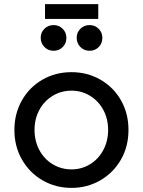

<svg xmlns="http://www.w3.org/2000/svg" viewBox="-20 -902 694 934"><path d="M50 -270Q50 -349 86.5 -413.5Q123 -478 186.5 -514.5Q250 -551 328 -551Q405 -551 468.5 -514.5Q532 -478 568.5 -414Q605 -350 605 -270Q605 -189 568 -125Q531 -61 467.5 -24.5Q404 12 328 12Q251 12 187.5 -24.5Q124 -61 87 -125.5Q50 -190 50 -270ZM328 -78Q377 -78 418 -103Q459 -128 482.5 -172Q506 -216 506 -270Q506 -324 482.5 -367.5Q459 -411 418 -436Q377 -461 328 -461Q278 -461 236.5 -436Q195 -411 171.5 -367.5Q148 -324 148 -270Q148 -216 171.5 -172Q195 -128 236.5 -103Q278 -78 328 -78ZM178 -718Q178 -744 196 -762Q214 -780 241 -780Q267 -780 285 -762Q303 -744 303 -718Q303 -691 285 -673Q267 -655 241 -655Q214 -655 196 -673.5Q178 -692 178 -718ZM199 -882H458V-810H199ZM416 -780Q442 -780 460 -762Q478 -744 478 -718Q478 -691 460 -673Q442 -655 416 -655Q389 -655 371 -673.5Q353 -692 353 -718Q353 -744 371 -762Q389 -780 416 -780Z"/></svg>

Font: Eudoxus Sans Medium
Style: Regular
Weight: 500
Designer: Stijn de Vries
Foundry: tokotype
Version: Version 2.005